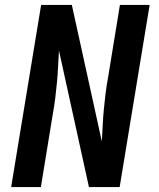

<svg xmlns="http://www.w3.org/2000/svg" viewBox="-20 -755 640 775"><path d="M25 0 146 -735H270L357 -339L391 -184Q393 -216 394.5 -248Q396 -280 399 -312Q402 -344 406 -376.5Q410 -409 416 -441L464 -735H584L463 0H339L218 -551Q216 -519 214.5 -487Q213 -455 210 -423Q207 -391 203 -358.5Q199 -326 193 -294L145 0Z"/></svg>

Font: Iosevka Extended
Style: Bold Italic
Weight: 700
Width: 7
Italic angle: -9°
Monospace: yes
Designer: Belleve Invis
Foundry: Belleve Invis
Version: Version 32.5.0; ttfautohint (v1.8.4)